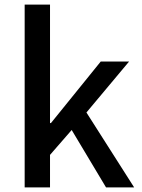

<svg xmlns="http://www.w3.org/2000/svg" viewBox="-20 -815 615 833"><path d="M197 -795H87V-2H197V-143L291 -251L440 -2H562L355 -327L540 -548H417L201 -281H197Z"/></svg>

Font: Bithumb Trading Sans Medium
Style: Regular
Weight: 500
Designer: Ham Hyungwon
Foundry: Bithumb
Version: Version 1.200;FEAKit 1.0